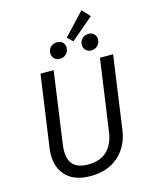

<svg xmlns="http://www.w3.org/2000/svg" viewBox="-145 -1097 944 1201"><g transform="rotate(-15 327.0 -496.5)"><path d="M556 -217Q542 -113 472 -50.5Q402 12 291 12Q190 12 136.5 -40Q83 -92 83 -179Q83 -200 86 -222L152 -688H237L172 -223Q169 -201 169 -181Q169 -121 200 -91.5Q231 -62 295 -62Q372 -62 416.5 -104.5Q461 -147 472 -229L537 -688H622ZM549 -954 403 -830 369 -863 502 -1005ZM244 -794Q244 -819 260.5 -835Q277 -851 303 -851Q325 -851 338.5 -837.5Q352 -824 352 -804Q352 -779 335 -762.5Q318 -746 293 -746Q272 -746 258 -760Q244 -774 244 -794ZM448 -794Q448 -819 464.5 -835Q481 -851 506 -851Q528 -851 541.5 -837.5Q555 -824 555 -804Q555 -779 538.5 -762.5Q522 -746 497 -746Q476 -746 462 -760Q448 -774 448 -794Z"/></g></svg>

Font: FiraGO Book
Style: Italic
Weight: 350
Italic angle: -8°
Designer: bBox Type GmbH
Foundry: bBox Type GmbH
Version: Version 1.001